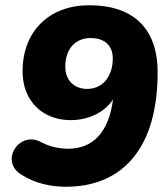

<svg xmlns="http://www.w3.org/2000/svg" viewBox="-20 -701 640 732"><path d="M231 11C447 11 581 -136 581 -425C581 -595 486 -681 320 -681C169 -681 66 -583 66 -429C66 -318 140 -243 250 -243C314 -243 377 -270 411 -322C394 -194 333 -134 239 -134C203 -134 165 -143 129 -163C48 -197 -19 -86 60 -36C113 -2 173 11 231 11ZM312 -362C262 -362 229 -396 229 -446C229 -516 268 -556 326 -556C376 -556 410 -529 410 -479C410 -409 371 -362 312 -362Z"/></svg>

Font: SN Pro Heavy
Style: Italic
Weight: 800
Italic angle: -9°
Designer: Tobias Whetton
Foundry: Supernotes
Version: Version 1.001;Glyphs 3.2 (3249)